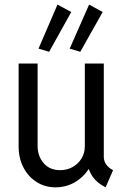

<svg xmlns="http://www.w3.org/2000/svg" viewBox="-20 -802 525 830"><path d="M219.7 7.8Q174.8 7.8 138.7 -14.9Q102.5 -37.6 81.5 -77.6Q60.5 -117.7 60.5 -169.9V-527.3H142.6V-170.9Q142.6 -127 168.7 -96.7Q194.8 -66.4 240.2 -66.4Q269.5 -66.4 293.7 -79.8Q317.9 -93.3 332.3 -116.7Q346.7 -140.1 346.7 -169.9V-527.3H428.7V-124Q428.7 -106 439 -91.1Q449.2 -76.2 468.8 -66.4L436.5 7.8Q399.4 -11.2 381.1 -37.4Q362.8 -63.5 360.4 -89.8L377.9 -70.3H343.8L373 -88.9Q352.5 -46.4 311.8 -19.3Q271 7.8 219.7 7.8ZM327.1 -578.1 281.2 -591.8 365.2 -782.2 423.8 -750ZM192.4 -578.1 146.5 -591.8 228.5 -782.2 288.1 -750Z"/></svg>

Font: Reddit Sans Condensed
Style: Regular
Weight: 400
Designer: Stephen Hutchings
Foundry: Reddit
Version: Version 1.014